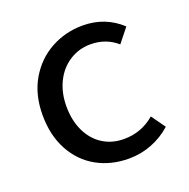

<svg xmlns="http://www.w3.org/2000/svg" viewBox="-105 -650 753 764"><g transform="rotate(-20 271.5 -267.5)"><path d="M51 -267Q51 -353 88 -416.5Q125 -480 187 -514Q249 -548 322 -548Q417 -548 485 -485L438 -426Q391 -467 326 -467Q277 -467 237 -441.5Q197 -416 174.5 -370.5Q152 -325 152 -267Q152 -208 173.5 -162.5Q195 -117 234 -92Q273 -67 324 -67Q398 -67 454 -115L496 -56Q459 -23 413 -5Q367 13 316 13Q240 13 180 -20.5Q120 -54 85.5 -117.5Q51 -181 51 -267Z"/></g></svg>

Font: Nebula Sans Medium
Style: Regular
Weight: 500
Designer: Paul D. Hunt for Adobe (as Source Sans)
Foundry: Nebula Entertainment & Broadcasting LLC
Version: Version 1.010